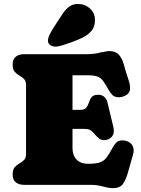

<svg xmlns="http://www.w3.org/2000/svg" viewBox="-20 -956 731 993"><path d="M45.4 -622.6Q45.4 -650.4 62 -663.1Q78.6 -675.8 104.5 -675.8H431.2Q443.4 -675.8 466.8 -678.2Q490.2 -680.7 501 -685.5Q512.2 -685.5 522.7 -688.7Q533.2 -691.9 543.9 -691.9Q577.6 -691.9 594 -673.8Q610.4 -655.8 618.2 -629.6Q626 -603.5 633.3 -578.1Q638.7 -560.1 645.8 -539.6Q652.8 -519 652.8 -499.5Q652.8 -476.6 634 -464.8Q615.2 -453.1 594.7 -453.1Q573.7 -453.1 562.7 -463.4Q551.8 -473.6 542 -490.7Q525.9 -520 513.9 -536.6Q502 -553.2 483.6 -560.1Q465.3 -566.9 429.2 -566.9H355V-387.7H393.6Q417 -387.7 426.3 -399.4Q435.5 -411.1 440.2 -426.8Q444.8 -442.4 454.3 -454.1Q463.9 -465.8 487.8 -465.8Q507.8 -465.8 519.8 -454.6Q531.7 -443.4 536.1 -424.8L565.9 -300.8Q566.9 -295.9 567.9 -290.3Q568.8 -284.7 568.8 -279.3Q568.8 -257.8 554.2 -244.6Q539.6 -231.4 518.6 -231.4Q503.9 -231.4 493.9 -239Q483.9 -246.6 474.6 -256.8Q460.4 -272.9 451.9 -279.8Q443.4 -286.6 432.6 -288.1Q421.9 -289.6 400.9 -289.6H355V-190.4Q355 -152.8 376 -130.9Q397 -108.9 435.1 -108.9Q474.1 -108.9 495.4 -115.7Q516.6 -122.6 530.5 -140.4Q544.4 -158.2 562 -191.4Q571.3 -208.5 582 -219.2Q592.8 -230 613.8 -230Q636.7 -230 654.1 -216.1Q671.4 -202.1 671.4 -177.7Q671.4 -168.5 668 -156.2L640.6 -60.1Q631.3 -27.3 616.2 -5.1Q601.1 17.1 562.5 17.1Q547.4 17.1 532.7 13.4Q518.1 9.8 503.9 6.3Q478 0 449.2 0H104.5Q78.6 0 62 -12.7Q45.4 -25.4 45.4 -53.2Q45.4 -78.6 55.9 -90.8Q66.4 -103 80.1 -110.6Q93.8 -118.2 104.2 -128.4Q114.7 -138.7 114.7 -159.7V-516.1Q114.7 -537.1 104.2 -547.4Q93.8 -557.6 80.1 -565.2Q66.4 -572.8 55.9 -585Q45.4 -597.2 45.4 -622.6ZM228 -746.6Q228 -760.3 238.3 -780.3Q248.5 -800.3 261.5 -819.8Q274.4 -839.4 281.7 -851.1Q293.9 -870.6 307.4 -889.9Q320.8 -909.2 339.1 -922.4Q357.4 -935.5 383.3 -935.5Q419.4 -935.5 445.3 -911.9Q471.2 -888.2 471.2 -851.6Q471.2 -817.4 452.9 -796.1Q434.6 -774.9 407.5 -761.7Q380.4 -748.5 353 -738.8Q336.4 -732.9 309.8 -723.9Q283.2 -714.8 266.1 -714.8Q252 -714.8 240 -722.7Q228 -730.5 228 -746.6Z"/></svg>

Font: Caprasimo
Style: Regular
Weight: 400
Designer: The DocRepair Project, Phaedra Charles, Flavia Zimbardi
Foundry: Google
Version: Version 1.001